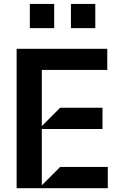

<svg xmlns="http://www.w3.org/2000/svg" viewBox="-20 -982 637 1002"><path d="M66.8 0V-727.3H539.8V-617.2H198.2V-323.9L294 -419.7H514.9V-308.9H198.2V-14.9L294 -110.8H542.6V0ZM135.7 -835.2V-961.6H262.8V-835.2ZM350.1 -835.2V-961.6H477.3V-835.2Z"/></svg>

Font: Riot Sans
Style: Regular
Weight: 400
Designer: Rasmus Andersson
Foundry: rsms
Version: Version 3.005